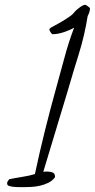

<svg xmlns="http://www.w3.org/2000/svg" viewBox="-20 -774 396 803"><path d="M356.4 -739.3Q356.4 -731.4 353.5 -722.7Q350.6 -713.9 346.7 -707Q334 -627 310.1 -549.8Q286.1 -472.7 263.7 -395.5Q238.3 -309.6 212.4 -225.6Q186.5 -141.6 161.1 -55.7Q166 -56.6 176.8 -56.6Q187.5 -56.6 198.7 -53.2Q210 -49.8 210 -35.2Q210 -32.2 209 -31.2Q198.2 -17.6 182.6 -9.8Q167 -2 148.4 2.4Q129.9 6.8 110.8 7.8Q91.8 8.8 76.2 8.8Q62.5 8.8 47.4 8.3Q32.2 7.8 18.6 3.9Q9.8 2 9.8 -7.8Q9.8 -12.7 13.2 -17.1Q16.6 -21.5 18.6 -24.4Q42 -29.3 72.8 -34.2Q103.5 -39.1 126 -45.9Q145.5 -137.7 168 -228Q190.4 -318.4 215.8 -409.2Q233.4 -471.7 250 -534.2Q266.6 -596.7 290 -658.2Q271.5 -647.5 246.1 -639.2Q220.7 -630.9 199.2 -630.9Q197.3 -630.9 191.9 -638.7Q186.5 -646.5 186.5 -649.4Q186.5 -654.3 192.4 -658.2Q212.9 -668.9 232.4 -680.2Q252 -691.4 271.5 -705.1Q279.3 -710 284.7 -715.8Q290 -721.7 295.9 -728.5Q301.8 -734.4 314.9 -744.1Q328.1 -753.9 336.9 -753.9Q338.9 -753.9 347.7 -747.6Q356.4 -741.2 356.4 -739.3Z"/></svg>

Font: Calligraffiti
Style: Regular
Weight: 400
Designer: Dathan Boardman
Foundry: Open Window
Version: Version 1.000